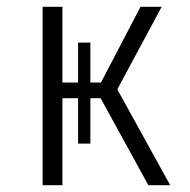

<svg xmlns="http://www.w3.org/2000/svg" viewBox="-20 -543 558 563"><path d="M479 0H415L275 -255H245V-122H209V-255H163V0H105V-523H163V-301H209V-418H245V-301H276L392 -523H454L324 -281Z"/></svg>

Font: Trujillo Light
Style: Regular
Weight: 300
Designer: Fira Sans original fonts by bBox Type GmbH, Carrois Corporate GbR, & Edenspiekermann AG / Changes by Cristiano Sobral
Foundry: Fira Sans original fonts by bBox Type GmbH, Carrois Corporate GbR, & Edenspiekermann AG / Changes by Cristiano Sobral
Version: Version 4.301;July 28, 2020;FontCreator 13.0.0.2655 64-bit